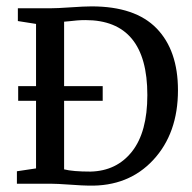

<svg xmlns="http://www.w3.org/2000/svg" viewBox="-20 -576 603 602"><path d="M37 -260V-306H93V-501L36 -510V-550H136Q159 -550 201.5 -553Q244 -556 267 -556Q404 -556 471 -487Q538 -418 538 -293Q538 -158 460.5 -74.5Q383 9 258 6Q242 6 200 3Q158 0 138 0H33V-39L93 -48V-260ZM181 -508V-306H302V-260H181V-45Q208 -38 264 -38Q346 -40 394 -101Q442 -162 442 -278Q442 -513 248 -513Q235 -513 222 -512Q209 -511 197.5 -509.5Q186 -508 181 -508Z"/></svg>

Font: Aikya Medium
Style: Regular
Weight: 500
Designer: Neelakash Kshetrimayum (Latin subset based on Merriweather by Eben Sorkin)
Foundry: Brand New Type
Version: Version 1.00 b005